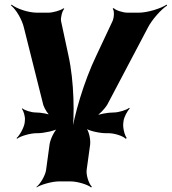

<svg xmlns="http://www.w3.org/2000/svg" viewBox="-20 -583 745 833"><path d="M515 -50 516 -58C518 -75 533 -103 543 -112L540 -115C530 -106 495 -95 474 -95C448 -95 408 -88 392 -79L393 -76C410 -85 435 -111 446 -130L621 -462C639 -498 680 -543 705 -559L703 -563C678 -546 620 -528 582 -528H533C514 -528 482 -538 473 -548L469 -545C477 -536 475 -506 468 -491L398 -342C344 -230 300 -80 289 8H293C304 -80 302 -229 277 -342L245 -491C242 -506 250 -536 259 -545L255 -547C245 -538 209 -528 190 -528H140C102 -528 51 -546 30 -563L28 -559C49 -543 76 -498 84 -462L168 -127C174 -110 189 -85 202 -77L206 -81C192 -89 157 -95 135 -95C115 -95 85 -105 77 -113L75 -111C82 -102 90 -77 88 -61L87 -50C84 -29 65 5 52 16L54 19C67 8 111 -5 137 -5H142C170 -5 221 -16 238 -28L234 -31C217 -19 198 21 195 44L180 154C177 178 155 215 138 228L139 230C157 218 206 204 236 204H286C316 204 361 218 375 230L379 228C366 215 353 178 356 154L371 45C374 21 365 -19 351 -31L348 -29C361 -16 411 -5 441 -5H452C478 -5 516 8 525 19L530 16C521 5 512 -29 515 -50Z"/></svg>

Font: Asimov
Style: EdgeWideIt
Weight: 500
Designer: Google
Version: Version 2.000980: 2014